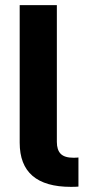

<svg xmlns="http://www.w3.org/2000/svg" viewBox="-20 -727 353 747"><path d="M265.6 -113.3Q277.3 -113.3 285.2 -114.3V-1Q274.4 0 255.9 0Q56.6 0 56.6 -171.9V-707H201.2V-174.8Q201.2 -143.6 216.3 -128.4Q231.4 -113.3 265.6 -113.3Z"/></svg>

Font: Pretendard
Style: Bold
Weight: 700
Designer: Base glyphs from Inter by Rasmus Andersson; Hangeul glyphs from Noto Sans CJK(Source Han Sans) by Jang Soo-young and Kan
Foundry: Kil Hyung-jin
Version: Version 1.309